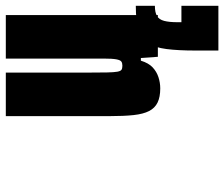

<svg xmlns="http://www.w3.org/2000/svg" viewBox="-74 -678 753 644"><g transform="rotate(90 302.0 -356.5)"><path d="M31 0V-510H171L175 -453H184Q192 -479 206.5 -492.5Q221 -506 239.5 -512Q258 -518 277 -518Q306 -518 324.5 -509Q343 -500 353 -480.5Q363 -461 366.5 -428.5Q370 -396 370 -349V0H224V-275Q224 -316 223.5 -339.5Q223 -363 221 -374Q219 -385 214.5 -388Q210 -391 201 -391Q192 -391 187 -387.5Q182 -384 179.5 -370.5Q177 -357 177 -329Q177 -301 177 -251V0ZM0 -436V-500Q22 -500 34 -507Q46 -514 50.5 -531Q55 -548 55 -576V-589H0V-713H150V-636Q150 -578 145 -539Q140 -500 125.5 -477.5Q111 -455 81 -445.5Q51 -436 0 -436Z"/></g></svg>

Font: Saira ExtraCondensed Black
Style: Regular
Weight: 900
Width: 2
Designer: Hector Gatti with collaboration of the Omnibus-Type team
Foundry: Omnibus-Type
Version: Version 1.101